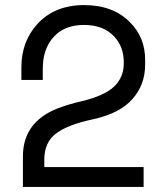

<svg xmlns="http://www.w3.org/2000/svg" viewBox="-20 -734 636 754"><path d="M154 -78H544V0H70V-120Q70 -253 203 -307Q247 -324 298 -336Q386 -356 427 -393Q466 -430 466 -484V-490Q466 -550 429 -590Q387 -636 310 -636Q233 -636 191 -589Q148 -543 148 -464V-420H64V-470Q64 -571 127 -640Q195 -714 310 -714Q425 -714 491 -646Q550 -587 550 -499V-481Q550 -401 500 -345Q451 -289 347 -266Q244 -244 199 -209Q154 -174 154 -108Z"/></svg>

Font: Rilu
Style: Regular
Weight: 500
Designer: Alí Sinisterra
Foundry: Alí Sinisterra
Version: 0.1